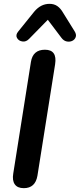

<svg xmlns="http://www.w3.org/2000/svg" viewBox="-20 -972 416 1000"><path d="M104 8Q71 8 57 -12Q43 -32 49 -68L141 -649Q151 -713 214 -713Q279 -713 267 -637L175 -57Q164 8 104 8ZM132 -770Q116 -753 96.5 -756Q77 -759 68.5 -774.5Q60 -790 75 -808L158 -911Q192 -952 238 -952Q262 -952 279 -940Q296 -928 309 -905L368 -810Q379 -793 374.5 -779.5Q370 -766 357 -759.5Q344 -753 328 -756Q312 -759 300 -775L229 -869Z"/></svg>

Font: Nunito
Style: Bold Italic
Weight: 700
Italic angle: -9°
Designer: Vernon Adams
Foundry: Vernon Adams
Version: Version 3.601; ttfautohint (v1.8.2.53-6de2)